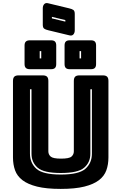

<svg xmlns="http://www.w3.org/2000/svg" viewBox="-20 -1208 786 1243"><path d="M682 -189Q682 -143 668.5 -105.5Q655 -68 620.5 -41.5Q586 -15 526 0Q466 15 373 15Q280 15 220 0Q160 -15 125.5 -41.5Q91 -68 77.5 -105.5Q64 -143 64 -189V-684Q64 -703 72.5 -711.5Q81 -720 100 -720H257Q276 -720 284.5 -711.5Q293 -703 293 -684V-228Q293 -208 308 -194.5Q323 -181 375 -181Q428 -181 443 -194.5Q458 -208 458 -228V-684Q458 -703 466.5 -711.5Q475 -720 494 -720H646Q665 -720 673.5 -711.5Q682 -703 682 -684ZM174 -630V-213Q174 -153 215.5 -115.5Q257 -78 374 -78Q491 -78 533 -115.5Q575 -153 575 -213V-630H565V-213Q565 -157 525 -122.5Q485 -88 374 -88Q263 -88 223.5 -122.5Q184 -157 184 -213V-630ZM311 -760H173Q156 -760 147.5 -768Q139 -776 139 -793V-914Q139 -931 147.5 -939Q156 -947 173 -947H311Q328 -947 336 -939Q344 -931 344 -914V-793Q344 -776 336 -768Q328 -760 311 -760ZM569 -760H431Q414 -760 406 -768Q398 -776 398 -793V-914Q398 -931 406 -939Q414 -947 431 -947H569Q586 -947 594 -939Q602 -931 602 -914V-793Q602 -776 594 -768Q586 -760 569 -760ZM247 -830V-877H237V-830ZM505 -830V-877H495V-830ZM291 -1187 428 -1154Q446 -1150 455 -1143.5Q464 -1137 464 -1118V-1012Q464 -995 455 -985Q446 -975 430 -979L293 -1012Q275 -1016 266 -1022.5Q257 -1029 257 -1048V-1154Q257 -1171 266 -1181Q275 -1191 291 -1187ZM403 -1078 316 -1099V-1089L403 -1068Z"/></svg>

Font: Bungee Inline
Style: Regular
Weight: 400
Version: Version 1.000;PS 1.0;hotconv 1.0.72;makeotf.lib2.5.5900